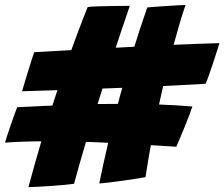

<svg xmlns="http://www.w3.org/2000/svg" viewBox="-38 -761 900 770"><path d="M50.5 -395Q54.5 -409 61.8 -433.2Q69 -457.5 77 -483Q85 -508.5 91.2 -528Q97.5 -547.5 99 -551.5Q138 -554 197.5 -557.2Q257 -560.5 324.2 -564.2Q391.5 -568 452 -571Q562 -577 663.8 -581.5Q765.5 -586 842 -588Q839.5 -579.5 832.2 -556.5Q825 -533.5 816 -506.5Q807 -479.5 798.8 -456.5Q790.5 -433.5 786.5 -425Q724.5 -421.5 649.5 -417.5Q574.5 -413.5 498 -410.5Q415 -407.5 333.2 -404.5Q251.5 -401.5 179 -399Q106.5 -396.5 50.5 -395ZM669 -172.5Q598 -177.5 519.2 -182Q440.5 -186.5 360.5 -190Q309 -192.5 258 -193.5Q207 -194.5 158.5 -194.5Q110.5 -194.5 66 -193.2Q21.5 -192 -18 -189Q-16 -196.5 -9.2 -217.2Q-2.5 -238 6 -262.2Q14.5 -286.5 21.5 -306Q28.5 -325.5 31 -331Q82 -333.5 137.8 -336.2Q193.5 -339 252 -341Q302.5 -343 353.5 -343.8Q404.5 -344.5 456 -344.5Q527 -344.5 597.2 -342Q667.5 -339.5 733.5 -334Q731 -325.5 722.5 -302.8Q714 -280 703 -253.2Q692 -226.5 682.5 -203.8Q673 -181 669 -172.5ZM76 -10.5Q102 -107.5 128 -194.8Q154 -282 179 -359Q204 -436 227.8 -503.2Q251.5 -570.5 273 -628Q294.5 -685.5 313.5 -732.5Q322.5 -734.5 351.5 -735.5Q380.5 -736.5 416.8 -737Q453 -737.5 482.5 -737.5Q467 -692.5 445.5 -628.5Q424 -564.5 399.5 -489Q375 -413.5 349.8 -332.8Q324.5 -252 301.2 -173Q278 -94 259 -24Q250 -22.5 225.2 -20Q200.5 -17.5 170.2 -15.5Q140 -13.5 113.8 -12Q87.5 -10.5 76 -10.5ZM360 -25.5Q377.5 -110.5 398 -197.2Q418.5 -284 441.5 -370Q466.5 -462 494.2 -552.8Q522 -643.5 552.5 -731Q558.5 -732 579.8 -733.5Q601 -735 627.5 -736.8Q654 -738.5 676.2 -739.8Q698.5 -741 706 -741Q692.5 -701.5 679.8 -657.5Q667 -613.5 654 -566Q632 -483.5 611.5 -394.8Q591 -306 574.2 -218.2Q557.5 -130.5 545.5 -50.5Q536 -48.5 509.8 -44.5Q483.5 -40.5 452 -36Q420.5 -31.5 394.5 -28.5Q368.5 -25.5 360 -25.5Z"/></svg>

Font: Grandstander Thin Black
Style: Italic
Weight: 900
Italic angle: -15°
Version: Version 1.200